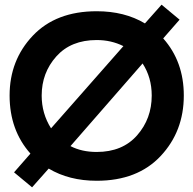

<svg xmlns="http://www.w3.org/2000/svg" viewBox="-20 -754 826 820"><path d="M393 -583Q283 -583 220.5 -513Q158 -443 158 -346Q158 -269 198 -206L507 -557Q455 -583 393 -583ZM589 -483 281 -130Q329 -105 393 -105Q503 -105 565.5 -176Q628 -247 628 -346Q628 -423 589 -483ZM110 -98Q21 -198 21 -346Q21 -497 120 -601.5Q219 -706 393 -706Q512 -706 599 -654L670 -734L747 -670L677 -590Q765 -491 765 -346Q765 -193 666 -87.5Q567 18 393 18Q275 18 188 -34L117 46L40 -18Z"/></svg>

Font: Techna Sans
Style: Regular
Weight: 400
Designer: Carl Enlund
Version: Version 1.003